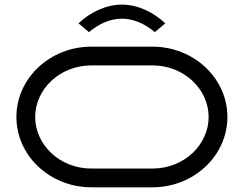

<svg xmlns="http://www.w3.org/2000/svg" viewBox="-20 -799 1040 819"><path d="M500 -719.3C547.6 -719.3 596.4 -699.1 640.5 -662L685 -699.3C635.6 -746.4 568 -779.3 500 -779.3C432 -779.3 363.5 -746.3 315 -699.3L359.5 -662C403.6 -699.1 451.4 -719.3 500 -719.3ZM130 -300C130 -417 233.2 -520 370 -520H630C766.8 -520 870 -417 870 -300C870 -183 766.8 -80 630 -80H370C233.2 -80 130 -183 130 -300ZM50 -300C50 -134.4 193.3 0 370 0H630C806.7 0 950 -134.4 950 -300C950 -465.6 806.7 -600 630 -600H370C193.3 -600 50 -465.6 50 -300Z"/></svg>

Font: KetosagCBd
Style: Regular
Weight: 500
Designer: gluk
Foundry: gluk
Version: Version 00.0024